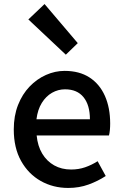

<svg xmlns="http://www.w3.org/2000/svg" viewBox="-20 -914 606 948"><path d="M317 14Q242 14 181 -20.5Q120 -55 84 -119.5Q48 -184 48 -275Q48 -342 69 -395.5Q90 -449 126 -486.5Q162 -524 207 -544Q252 -564 299 -564Q372 -564 422 -531.5Q472 -499 498 -440.5Q524 -382 524 -304Q524 -287 522.5 -271.5Q521 -256 518 -245H161Q166 -193 188.5 -155.5Q211 -118 247.5 -97.5Q284 -77 331 -77Q368 -77 400 -88Q432 -99 462 -118L502 -45Q464 -20 417.5 -3Q371 14 317 14ZM160 -325H424Q424 -395 392.5 -434Q361 -473 301 -473Q267 -473 237 -456Q207 -439 186.5 -406Q166 -373 160 -325ZM305 -644 120 -818 200 -894 364 -701Z"/></svg>

Font: Noto Sans KR Medium
Style: Regular
Weight: 500
Designer: Ryoko NISHIZUKA  (kana, bopomofo & ideographs); Paul D. Hunt (Latin, Greek & Cyrillic); Sandoll Communications , Soo-you
Foundry: Adobe
Version: Version 2.004-H2;hotconv 1.0.118;makeotfexe 2.5.65603